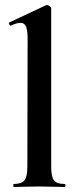

<svg xmlns="http://www.w3.org/2000/svg" viewBox="-20 -745 308 765"><path d="M35 0Q33 0 33 -6Q33 -12 35 -12Q66 -12 77.5 -26.5Q89 -41 89 -81L90 -589Q90 -623 84 -638.5Q78 -654 61 -654Q48 -654 23 -643Q20 -642 17 -648Q14 -654 16 -655L163 -724Q165 -725 167 -725Q172 -725 178 -720.5Q184 -716 184 -712V-81Q184 -41 195 -26.5Q206 -12 237 -12Q241 -12 241 -6Q241 0 237 0Q218 0 191.5 -1Q165 -2 136 -2Q107 -2 81 -1Q55 0 35 0Z"/></svg>

Font: Cormorant Light
Style: Regular
Weight: 300
Designer: Christian Thalmann (Catharsis Fonts)
Foundry: Catharsis Fonts
Version: Version 4.000